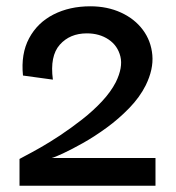

<svg xmlns="http://www.w3.org/2000/svg" viewBox="-20 -590 559 610"><path d="M42 0V-85Q43 -86 60.5 -95Q78 -104 108 -121Q138 -138 172.5 -161Q207 -184 241.5 -211Q276 -238 304 -268Q332 -298 348 -329Q371 -376 362.5 -410.5Q354 -445 325 -464.5Q296 -484 256 -484Q202 -484 170 -448Q138 -412 148 -337L53 -350Q46 -419 72.5 -468.5Q99 -518 150 -544Q201 -570 267 -570Q321 -570 364.5 -550Q408 -530 434 -495Q460 -460 464 -415Q468 -370 443 -319Q424 -281 390.5 -246.5Q357 -212 318.5 -184Q280 -156 243.5 -135.5Q207 -115 180 -102.5Q153 -90 144 -88H474V0Z"/></svg>

Font: Darker Grotesque Light
Style: Bold
Weight: 700
Version: Version 1.000;gftools[0.9.28]